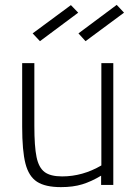

<svg xmlns="http://www.w3.org/2000/svg" viewBox="-20 -759 561 788"><path d="M71 0ZM71 -239V-500H121V-242Q121 -158 130 -114.5Q139 -71 163 -53Q187 -35 235 -35Q319 -35 396 -80V-500H445V0H395V-38Q355 -14 317.5 -2.5Q280 9 230 9Q166 9 132 -13Q98 -35 84.5 -87.5Q71 -140 71 -239ZM302 -622 459 -739 489 -707 331 -590ZM114 -622 271 -738 301 -707 144 -590Z"/></svg>

Font: Cairo Light
Style: Regular
Weight: 300
Designer: Mohamed Gaber, the designers of Titillium
Foundry: Kief Type Foundry
Version: Version 2.009; ttfautohint (v1.5.33-1714) -l 8 -r 50 -G 200 